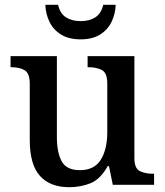

<svg xmlns="http://www.w3.org/2000/svg" viewBox="-20 -770 686 800"><path d="M268 10Q189 10 146.5 -37Q104 -84 104 -187V-421Q104 -465 82.5 -477.5Q61 -490 27 -490H24V-536H217V-199Q217 -135 237 -98Q257 -61 313 -61Q373 -61 400 -104.5Q427 -148 427 -220V-421Q427 -467 404 -478.5Q381 -490 348 -490H345V-536H540V-111Q540 -68 563 -57Q586 -46 617 -46H622V0H450L434 -78H429Q398 -23 357 -6.5Q316 10 268 10ZM316 -606Q267 -606 234.5 -626Q202 -646 186 -679.5Q170 -713 169 -750H222Q230 -714 254.5 -698Q279 -682 316 -682Q353 -682 377.5 -698Q402 -714 410 -750H462Q461 -713 445 -679.5Q429 -646 397 -626Q365 -606 316 -606Z"/></svg>

Font: Noto Nastaliq Urdu Medium
Style: Regular
Weight: 500
Designer: Monotype Design Team (Patrick Giasson: type design, Kamal Mansour: OpenType code, Glenda Bellarosa). Updated by Simon Co
Foundry: Monotype Imaging Inc., Simon Cozens
Version: Version 3.007